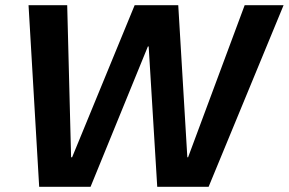

<svg xmlns="http://www.w3.org/2000/svg" viewBox="-20 -720 1113 740"><path d="M131 0 90 -700H239L254 -114H258L499 -700H667L702 -114H705L923 -700H1073L784 0H586L553 -541H550L329 0Z"/></svg>

Font: DM Sans 36pt ExtraBold
Style: Italic
Weight: 800
Italic angle: -10°
Designer: Colophon Foundry, Jonny Pinhorn
Foundry: Colophon Foundry
Version: Version 4.004;gftools[0.9.30]